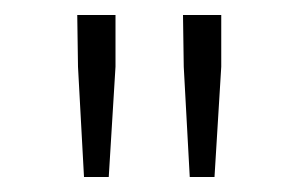

<svg xmlns="http://www.w3.org/2000/svg" viewBox="-20 -713 400 256"><path d="M92 -477 84 -624 83 -693H134V-624L125 -477ZM233 -477 225 -624 224 -693H275V-624L266 -477Z"/></svg>

Font: hySource Sans Pro Light
Style: Regular
Weight: 300
Designer: Paul D. Hunt
Foundry: Adobe Systems Incorporated
Version: Version 2.021;PS 2.000;hotconv 1.0.86;makeotf.lib2.5.63406